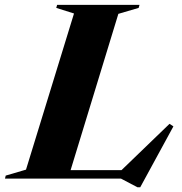

<svg xmlns="http://www.w3.org/2000/svg" viewBox="-70 -735 749 790"><path d="M417 -678 220.5 -35H430L627.5 -225.5L643.5 -215L507 35.5H495.5L428 0H-49.5L-46.5 -12.5L37 -37L234.5 -679.5L161.5 -702.5L165 -715H504L500.5 -702.5Z"/></svg>

Font: Newsreader 72pt
Style: Bold Italic
Weight: 700
Italic angle: -17°
Designer: Hugues Gentile
Foundry: Production Type
Version: Version 1.003; ttfautohint (v1.8.3)